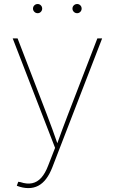

<svg xmlns="http://www.w3.org/2000/svg" viewBox="-20 -733 575 960"><path d="M64 195.8 71.3 175.8 82.5 177.7Q114.7 188.5 140.6 183.1Q166.5 177.7 186.3 155.8Q206.1 133.8 220.7 95.2L255.4 6.3L43.5 -541H67.9L212.9 -164.1Q228 -125.5 241.9 -86.7Q255.9 -47.9 269.5 -8.8H263.7Q277.8 -47.9 292 -86.7Q306.2 -125.5 321.3 -164.1L466.8 -541H490.7L241.7 103.5Q228 138.7 210.4 161.6Q192.9 184.6 170.9 196Q148.9 207.5 121.6 207.5Q107.9 207.5 93.5 204.6Q79.1 201.7 64 195.8ZM365.7 -667Q356 -667 349.1 -673.8Q342.3 -680.7 342.3 -689.9Q342.3 -699.7 349.1 -706.3Q356 -712.9 365.7 -712.9Q375 -712.9 381.6 -706.3Q388.2 -699.7 388.2 -689.9Q388.2 -680.7 381.6 -673.8Q375 -667 365.7 -667ZM168.5 -667Q158.7 -667 151.9 -673.8Q145 -680.7 145 -689.9Q145 -699.7 151.9 -706.3Q158.7 -712.9 168.5 -712.9Q177.7 -712.9 184.3 -706.3Q190.9 -699.7 190.9 -689.9Q190.9 -680.7 184.3 -673.8Q177.7 -667 168.5 -667Z"/></svg>

Font: Inter 17pt Thin
Style: Regular
Weight: 250
Version: Version 4.001;git-66647c0bb